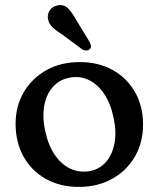

<svg xmlns="http://www.w3.org/2000/svg" viewBox="-20 -725 626 757"><path d="M294.5 -480.2Q368.6 -480.2 424.8 -448.7Q480.9 -417.1 512.5 -361.7Q544 -306.2 544 -233.9Q544 -163.3 511.9 -107.7Q479.7 -52.1 422.6 -20.1Q365.5 11.9 290.7 11.9Q216.8 11.9 160.6 -19.7Q104.5 -51.3 73 -107.4Q41.5 -163.5 41.5 -236.7Q41.5 -306.2 73.6 -361.3Q105.8 -416.3 162.8 -448.3Q219.8 -480.2 294.5 -480.2ZM334.7 -50.6Q373.2 -58.1 398 -86.6Q422.8 -115.1 431.3 -159.6Q439.8 -204 428.3 -258.6Q416.3 -316.8 390.3 -355.2Q364.3 -393.7 329 -410.1Q293.8 -426.6 253.6 -418.6Q214.9 -411.3 189.3 -383.2Q163.7 -355.1 155 -310.9Q146.2 -266.7 157.6 -211Q169.9 -152.2 196.4 -113.9Q222.9 -75.5 258.9 -59.3Q294.8 -43.1 334.7 -50.6ZM280.1 -646.8 332.9 -560.4Q337.2 -552.3 338.5 -544.6Q339.8 -536.9 333.7 -531Q328.6 -526 320.6 -525.9Q312.5 -525.9 305.2 -529.7L221.2 -592Q198.1 -605.9 185.2 -619.3Q172.2 -632.8 169.1 -650.7Q166 -668.7 176.4 -684.4Q186.8 -700 207.1 -703.8Q232.1 -708.3 248.4 -692Q264.6 -675.6 280.1 -646.8Z"/></svg>

Font: Fraunces SuperSoft Wonky
Style: Regular
Weight: 900
Version: Version 1.000;[b76b70a41]